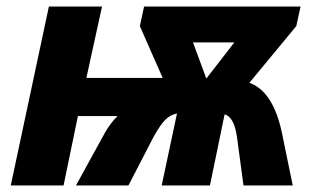

<svg xmlns="http://www.w3.org/2000/svg" viewBox="-20 -569 954 589"><path d="M13 0 130 -549H293L245 -330H479L409 -489L422 -549H902L889 -489L745 -315Q818 -289 845 -161L878 0H727L708 -141Q700 -210 669 -218L624 0H476L523 -221Q503 -217 487.5 -202Q472 -187 450 -147L374 0H213L302 -162Q310 -176 320 -189.5Q330 -203 341 -213H219L175 0ZM613 -328 699 -439H572Z"/></svg>

Font: Noto Sans Disp ExtBd
Style: Italic
Weight: 800
Italic angle: -12°
Designer: Monotype Design Team
Foundry: Monotype Imaging Inc.
Version: Version 2.000;GOOG;noto-source:20170915:90ef993387c0